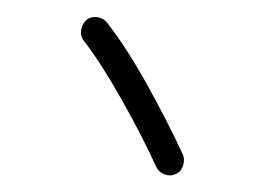

<svg xmlns="http://www.w3.org/2000/svg" viewBox="-20 -761 308 227"><path d="M82 -737.3Q87.4 -741.7 94.7 -740.7Q102.1 -739.7 106.4 -734.4Q129.4 -705.1 154.1 -660.6Q178.7 -616.2 196.3 -578.1Q198.7 -571.8 196.3 -564.7Q193.8 -557.6 187.5 -555.2Q181.2 -552.2 174.3 -554.9Q167.5 -557.6 164.6 -564Q147.9 -600.6 123.5 -643.8Q99.1 -687 79.1 -712.9Q74.7 -718.3 75.9 -725.6Q77.1 -732.9 82 -737.3Z"/></svg>

Font: Mikhak-FD Light
Style: Regular
Weight: 300
Designer: Amin Abedi
Version: Version 3.2